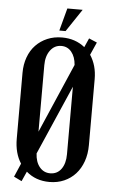

<svg xmlns="http://www.w3.org/2000/svg" viewBox="-59 -892 560 949"><g transform="rotate(5 221.5 -418.0)"><path d="M43 -517Q43 -559 56 -594.5Q69 -630 93 -655Q117 -680 150 -694Q183 -708 223 -708Q289 -708 336 -670L356 -715L396 -698L368 -635Q401 -585 401 -517V-190Q401 -145 388 -108.5Q375 -72 351.5 -46Q328 -20 295 -5.5Q262 9 222 9Q154 9 107 -32L85 17L46 -2L75 -69Q43 -118 43 -190ZM147 -234 296 -578Q293 -618 273.5 -642Q254 -666 223 -666Q189 -666 168 -637.5Q147 -609 147 -564ZM147 -126Q149 -84 169.5 -59Q190 -34 222 -34Q257 -34 277 -61.5Q297 -89 297 -135V-470ZM206 -741 236 -853H312L237 -741Z"/></g></svg>

Font: Moniqa Paragraph
Style: Bold
Weight: 700
Designer: Rajesh Rajput
Foundry: Rajesh Rajput
Version: Version 1.000